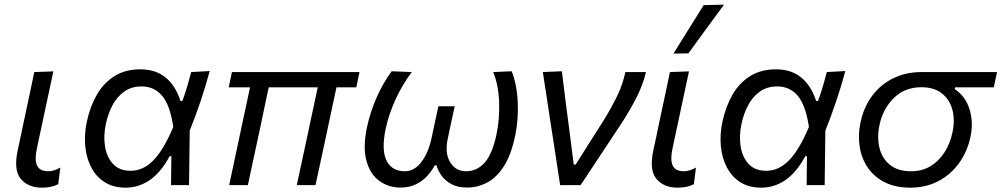

<svg xmlns="http://www.w3.org/2000/svg" viewBox="-20 -812 4392 842"><path d="M164 11Q104 11 71.5 -27.2Q39 -65.5 57.5 -152Q65.5 -189.5 71.2 -216.2Q77 -243 83 -272.5Q97 -337.5 108 -389.5Q119 -441.5 130.5 -496L214 -499Q194.5 -409 178.5 -333Q162.5 -257 151 -204.5L141.5 -159.5Q131 -111.5 142.5 -86.2Q154 -61 192 -61Q216 -61 244.5 -77L235.5 -4.5Q223 2.5 205 6.8Q187 11 164 11Z M530.5 11Q476.5 11 438.8 -13.2Q401 -37.5 379.8 -78.8Q358.5 -120 353.8 -171.5Q349 -223 360.5 -277.5Q375 -345 405 -397Q435 -449 482.5 -478.5Q530 -508 595.5 -508Q662 -508 705.8 -472.5Q749.5 -437 771.5 -369.5H780Q793.5 -407 802.5 -438Q811.5 -469 818.5 -496L899.5 -500.5Q882.5 -435.5 859.5 -367.8Q836.5 -300 812 -239Q810.5 -119.5 809 0H730Q730.5 -32.5 730.8 -64.5Q731 -96.5 731.5 -127H724Q685.5 -55.5 636.8 -22.2Q588 11 530.5 11ZM553 -63Q608 -63 653 -109.2Q698 -155.5 740 -255.5Q725.5 -352 690.5 -392.5Q655.5 -433 601.5 -433Q556 -433 524.2 -410Q492.5 -387 473 -349.8Q453.5 -312.5 444.5 -269.5Q433 -217 440.5 -169.8Q448 -122.5 475.8 -92.8Q503.5 -63 553 -63Z M985 0Q996.5 -54.5 1007.8 -107.2Q1019 -160 1032 -220.5L1042 -268.5Q1052 -315 1060.5 -354.2Q1069 -393.5 1076.5 -429H983L997 -496H1556.5L1542.5 -429H1455.5L1405.5 -194.5Q1395.5 -148.5 1385 -99.2Q1374.5 -50 1363.5 0H1281.5Q1289.5 -36.5 1300.2 -87Q1311 -137.5 1322.5 -190.5Q1333.5 -243.5 1345.8 -300.2Q1358 -357 1373.5 -429H1158.5Q1151 -394 1143.2 -357.8Q1135.5 -321.5 1127.5 -282.5L1113.5 -216.5Q1101 -159.5 1089.8 -107Q1078.5 -54.5 1067 0Z M1736 10.5Q1684 10.5 1643.8 -18.5Q1603.5 -47.5 1587 -107Q1570.5 -166.5 1590 -257Q1604 -321 1631.2 -383.5Q1658.5 -446 1697.5 -499.5L1786 -496Q1745 -442 1715 -376.8Q1685 -311.5 1671 -246Q1652 -152.5 1675.5 -106.8Q1699 -61 1755 -61Q1797.5 -61 1828.2 -101.8Q1859 -142.5 1873 -208.5Q1881 -245.5 1888.2 -279.8Q1895.5 -314 1902.5 -346H1974Q1967 -313 1959.2 -277.2Q1951.5 -241.5 1943.5 -203.5Q1930 -140.5 1954 -100.8Q1978 -61 2024 -61Q2071.5 -61 2105.2 -98.5Q2139 -136 2157.5 -223.5Q2171.5 -290 2168.8 -364.8Q2166 -439.5 2143 -496L2224 -499.5Q2247 -441 2250.5 -363.5Q2254 -286 2239 -215.5Q2221 -131 2188.8 -81.5Q2156.5 -32 2115.2 -10.8Q2074 10.5 2028.5 10.5Q1987.5 10.5 1959.8 -4.5Q1932 -19.5 1916.2 -42Q1900.5 -64.5 1894 -87H1886.5Q1875 -64.5 1855 -42Q1835 -19.5 1805.8 -4.5Q1776.5 10.5 1736 10.5Z M2436.5 0Q2429.5 -46 2422 -94.5Q2414.5 -143 2408 -187L2394 -276Q2386 -330.5 2377.5 -386Q2369 -441.5 2360.5 -496L2444 -499.5Q2452.5 -431 2463.2 -345.5Q2474 -260 2484.5 -181.5L2496 -90.5H2504.5L2631.5 -291Q2665.5 -347 2688.5 -395.2Q2711.5 -443.5 2722.5 -496H2813Q2798.5 -436 2768 -377.8Q2737.5 -319.5 2700.5 -263.5Q2656.5 -197 2612.8 -131Q2569 -65 2526 0Z M2951.5 11Q2891.5 11 2859 -27.2Q2826.5 -65.5 2845 -152Q2853 -189.5 2858.8 -216.2Q2864.5 -243 2870.5 -272.5Q2884.5 -337.5 2895.5 -389.5Q2906.5 -441.5 2918 -496L3001.5 -499Q2982 -409 2966 -333Q2950 -257 2938.5 -204.5L2929 -159.5Q2918.5 -111.5 2930 -86.2Q2941.5 -61 2979.5 -61Q3003.5 -61 3032 -77L3023 -4.5Q3010.5 2.5 2992.5 6.8Q2974.5 11 2951.5 11ZM2933.5 -577Q2967 -631 3000 -684Q3033 -737 3066 -789.5L3155 -791.5Q3115 -737.5 3076.2 -684.2Q3037.5 -631 2999 -578Z M3318 11Q3264 11 3226.2 -13.2Q3188.5 -37.5 3167.2 -78.8Q3146 -120 3141.2 -171.5Q3136.5 -223 3148 -277.5Q3162.5 -345 3192.5 -397Q3222.5 -449 3270 -478.5Q3317.5 -508 3383 -508Q3449.5 -508 3493.2 -472.5Q3537 -437 3559 -369.5H3567.5Q3581 -407 3590 -438Q3599 -469 3606 -496L3687 -500.5Q3670 -435.5 3647 -367.8Q3624 -300 3599.5 -239Q3598 -119.5 3596.5 0H3517.5Q3518 -32.5 3518.2 -64.5Q3518.5 -96.5 3519 -127H3511.5Q3473 -55.5 3424.2 -22.2Q3375.5 11 3318 11ZM3340.5 -63Q3395.5 -63 3440.5 -109.2Q3485.5 -155.5 3527.5 -255.5Q3513 -352 3478 -392.5Q3443 -433 3389 -433Q3343.5 -433 3311.8 -410Q3280 -387 3260.5 -349.8Q3241 -312.5 3232 -269.5Q3220.5 -217 3228 -169.8Q3235.5 -122.5 3263.2 -92.8Q3291 -63 3340.5 -63Z M3972.5 11Q3906.5 11 3859.8 -12.8Q3813 -36.5 3785.5 -77Q3758 -117.5 3750 -168.8Q3742 -220 3753.5 -274.5Q3768 -343.5 3805.8 -393.2Q3843.5 -443 3898.8 -469.5Q3954 -496 4020.5 -496H4352.5L4338 -429H4168.5L4167 -421Q4214 -390.5 4231.8 -332.8Q4249.5 -275 4236 -212Q4221.5 -145.5 4184.8 -95.2Q4148 -45 4093.8 -17Q4039.5 11 3972.5 11ZM3975.5 -61Q4024.5 -61 4061.5 -83.8Q4098.5 -106.5 4122.8 -145.2Q4147 -184 4157 -231.5Q4168.5 -285 4156.8 -330Q4145 -375 4110.8 -402.2Q4076.5 -429.5 4020.5 -429.5Q3947.5 -429.5 3899.5 -381.8Q3851.5 -334 3837 -264Q3825.5 -210 3836.8 -163.8Q3848 -117.5 3882.5 -89.2Q3917 -61 3975.5 -61Z"/></svg>

Font: Commissioner
Style: Italic
Weight: 400
Italic angle: -12°
Designer: Kostas Bartsokas
Foundry: Kostas Bartsokas
Version: Version 1.000; ttfautohint (v1.8.3)